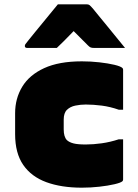

<svg xmlns="http://www.w3.org/2000/svg" viewBox="-20 -852 640 889"><path d="M359 -568Q400 -568 440 -563.5Q480 -559 509.5 -552Q539 -545 547 -537Q550 -534 550 -529V-344H530Q490 -358 451 -363Q412 -368 377 -368Q352 -368 328.5 -363Q305 -358 290 -343.5Q275 -329 275 -298V-253Q275 -218 290 -203Q301 -193 320.5 -188Q340 -183 377 -183Q412 -183 451 -188.5Q490 -194 530 -207H550V-21Q550 -16 547 -13Q540 -6 510 1Q480 8 440 12.5Q400 17 359 17Q264 17 194.5 -8.5Q125 -34 87.5 -88.5Q50 -143 50 -231V-328Q50 -396 83 -450.5Q116 -505 184.5 -536.5Q253 -568 359 -568ZM248 -832H382Q390 -832 395 -828Q400 -824 412 -810Q419 -801 436 -780.5Q453 -760 475 -733Q497 -706 519 -679Q541 -652 559 -630H417Q406 -630 400.5 -632Q395 -634 388 -641L321 -708Q295 -681 277 -663Q259 -645 243 -630H106Q95 -630 95 -639Q95 -644 98 -648Q101 -652 113 -667Q124 -681 142.5 -703.5Q161 -726 181.5 -751Q202 -776 220 -798Q238 -820 248 -832Z"/></svg>

Font: Recursive Mn Lnr St XBk
Style: Regular
Weight: 1000
Monospace: yes
Version: Version 1.079;hotconv 1.0.112;makeotfexe 2.5.65598; ttfautoh